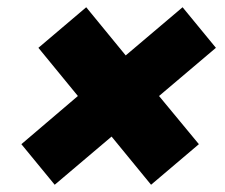

<svg xmlns="http://www.w3.org/2000/svg" viewBox="-20 -599 622 530"><path d="M131 -89 39 -201 195 -334 86 -467 218 -579 327 -446 484 -579 576 -467 419 -334 529 -201 397 -89 288 -222Z"/></svg>

Font: Gantari Black
Style: Italic
Weight: 900
Italic angle: -10°
Version: Version 1.000